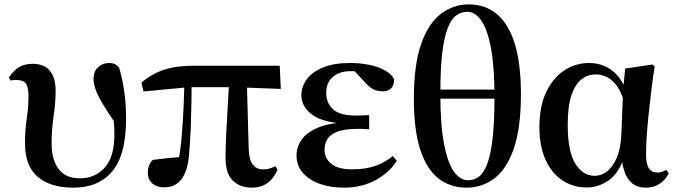

<svg xmlns="http://www.w3.org/2000/svg" viewBox="-20 -839 3083 875"><path d="M314.5 16.2Q209 16.2 151.5 -33.5Q93.9 -83.1 93.9 -186.6Q93.9 -246.7 101.9 -299.3Q109.9 -351.9 109.9 -397.3Q109.9 -441.7 98 -458.1Q86.1 -474.5 53.7 -474.5Q46.4 -474.5 39.9 -474Q33.3 -473.5 27.3 -471.5L20.8 -486.5Q41.7 -518.1 67.3 -533.1Q92.8 -548.2 128.5 -548.2Q182 -548.2 207.7 -516.1Q233.5 -484 233.5 -425.8Q233.5 -369.7 224.3 -310Q215.2 -250.4 215.2 -185.4Q215.2 -112.8 246.5 -69.6Q277.9 -26.4 345.1 -26.4Q412.5 -26.4 457 -74.7Q501.4 -123.1 501.4 -228.2Q501.4 -259.1 497.8 -294.4Q494.2 -329.7 488.4 -362.1L507.8 -361.2L509.9 -270.9Q470.9 -327.3 448 -365.7Q425.1 -404.1 415.7 -431.2Q406.2 -458.2 406.2 -479.1Q406.2 -512.9 426.8 -532.4Q447.4 -551.9 476.3 -551.9Q492.1 -551.9 503 -546.7Q514 -541.5 522.6 -531.4Q538.1 -480.2 546.3 -421.8Q554.6 -363.4 554.6 -297.8Q554.6 -133.7 492.1 -58.7Q429.7 16.2 314.5 16.2Z M727.5 14.9Q695.3 14.9 674.4 -2.8Q653.6 -20.5 653.6 -51.8Q653.6 -69.5 659.1 -84.4Q664.6 -99.3 676.8 -110.4Q710.2 -114.9 744.4 -118.5Q778.7 -122 817.7 -124.7L791.8 -95.7Q803.4 -159.4 808.9 -227.7Q814.4 -296 817.1 -361.3Q819.8 -426.6 821.3 -482H853.5Q853.5 -431.1 852.5 -371.7Q851.5 -312.4 849.2 -253.3Q846.9 -194.3 842.1 -142.7Q837.4 -64.5 808.8 -24.8Q780.2 14.9 727.5 14.9ZM633.9 -422.1 624.3 -462.2Q670.5 -501.9 726.2 -520.7Q781.9 -539.4 860.8 -539.4H1254.8L1259.7 -433.8L1056.1 -441.5H838ZM1127.5 16.2Q1074.9 16.2 1041.4 -15.6Q1007.9 -47.4 1007.9 -119.3Q1007.9 -169 1010.9 -228.9Q1013.8 -288.8 1017.8 -353.8Q1021.7 -418.8 1025.2 -482H1104.6L1113.3 -160.9Q1115.3 -109.4 1132.6 -88.3Q1149.9 -67.1 1177.2 -67.1Q1196.2 -67.1 1208.7 -70.9Q1221.2 -74.7 1234.6 -81.7L1244.8 -65.8Q1227.4 -24.9 1197.8 -4.3Q1168.2 16.2 1127.5 16.2Z M1547.9 16.2Q1486.5 16.2 1437.4 -1.2Q1388.4 -18.5 1359.9 -51.5Q1331.4 -84.5 1331.4 -130.8Q1331.4 -168.4 1354 -201.7Q1376.6 -235 1428.8 -257.1Q1481 -279.1 1569.4 -283.1V-274.3Q1454.6 -278.8 1404.1 -315.2Q1353.6 -351.5 1353.6 -404.7Q1353.6 -443.9 1377.9 -477.5Q1402.2 -511 1451.6 -531.5Q1501.1 -551.9 1576 -551.9Q1620 -551.9 1660.7 -543.9Q1701.5 -535.8 1731.9 -519.6Q1762.3 -503.3 1775.7 -479.2Q1777.2 -452.9 1763.8 -437.9Q1750.4 -422.9 1725.1 -422.9Q1703.6 -422.9 1685.6 -429.9Q1667.7 -436.8 1641.2 -466.1L1578.2 -533.9L1639.5 -534.8L1661.7 -509.1Q1634.5 -511.9 1615.4 -513.3Q1596.2 -514.7 1578.4 -514.7Q1526.6 -514.7 1496.6 -488.3Q1466.6 -461.8 1466.6 -416.3Q1466.6 -370.3 1497.5 -341.3Q1528.5 -312.4 1601.1 -312.4Q1615.8 -312.4 1629.7 -312.9Q1643.7 -313.4 1662.4 -314.4V-249.8Q1639.3 -251.6 1627.5 -251.6Q1615.7 -251.6 1606.3 -251.6Q1549.7 -251.6 1517.6 -239.1Q1485.6 -226.7 1472.3 -205.6Q1459.1 -184.5 1459.1 -156.2Q1459.1 -117.7 1489.4 -92.5Q1519.7 -67.3 1585.1 -67.3Q1645.3 -67.3 1689 -82.4Q1732.6 -97.5 1770.2 -127.9L1788.3 -106.5Q1755.7 -53.4 1692.5 -18.6Q1629.3 16.2 1547.9 16.2Z M2105.8 16.2Q2032.1 16.2 1978.3 -25.7Q1924.4 -67.6 1895.2 -157.1Q1866.1 -246.6 1866.1 -389.2Q1866.1 -543.8 1899.2 -638.4Q1932.4 -732.9 1989.3 -775.9Q2046.2 -819 2116.4 -819Q2190.4 -819 2243.5 -775.7Q2296.6 -732.3 2325.3 -642Q2354 -551.6 2354 -408.7Q2354 -256.5 2321.9 -163Q2289.9 -69.6 2233.8 -26.7Q2177.7 16.2 2105.8 16.2ZM2113.2 -17.5Q2140.7 -17.5 2162.6 -34Q2184.5 -50.5 2200.4 -91.9Q2216.3 -133.4 2224.9 -207.5Q2233.5 -281.7 2233.5 -396.8Q2233.5 -534.9 2217.4 -620.3Q2201.2 -705.8 2173.3 -745.6Q2145.3 -785.3 2109.8 -785.3Q2082.4 -785.3 2059.6 -769Q2036.8 -752.7 2020.5 -711.4Q2004.3 -670.2 1995.5 -597.7Q1986.8 -525.2 1986.8 -412.2Q1986.8 -269.8 2003.6 -183Q2020.3 -96.2 2048.7 -56.8Q2077 -17.5 2113.2 -17.5ZM1911.6 -389.2V-430.7H2312.2V-389.2Z M2654.3 15.5Q2591.6 15.5 2542.7 -17.2Q2493.7 -49.9 2466 -111.3Q2438.2 -172.8 2438.2 -259.4Q2438.2 -354.6 2469.3 -419.6Q2500.3 -484.6 2551.6 -518.3Q2602.8 -551.9 2664.1 -551.9Q2733.7 -551.9 2781.5 -507.5Q2829.3 -463.2 2844 -381.8H2850.5L2829.2 -353.7Q2817.2 -407.4 2796.7 -439.4Q2776.2 -471.4 2750 -485.7Q2723.8 -499.9 2694.4 -499.9Q2659.7 -499.9 2630.8 -478.2Q2602 -456.5 2584.6 -406.1Q2567.2 -355.7 2567.2 -269.8Q2567.2 -149.6 2601.6 -93.6Q2636.1 -37.6 2691.5 -37.6Q2718.2 -37.6 2744.6 -56.6Q2770.9 -75.6 2789.7 -117.3Q2808.5 -159.1 2811.8 -227.4L2819.6 -428L2829.1 -526.6L2953.4 -545L2963.4 -536.5Q2954.9 -481.4 2948.1 -424.9Q2941.2 -368.4 2935.7 -315.4Q2930.2 -262.4 2927.2 -216.4Q2924.2 -170.4 2924.2 -135.4Q2924.2 -91.4 2937.2 -72.1Q2950.2 -52.7 2975.7 -52.7Q2988.9 -52.7 2998.2 -56.3Q3007.5 -60 3016 -64.5L3027.7 -49.4Q3015 -21.7 2988 -2.7Q2961 16.2 2924.5 16.2Q2873.9 16.2 2847.1 -17.1Q2820.3 -50.5 2811.4 -127.3L2826.4 -128.7Q2800.2 -48.4 2753 -16.4Q2705.8 15.5 2654.3 15.5Z"/></svg>

Font: Early Summer Mincho VF
Style: Regular
Weight: 250
Designer: GuiWonder
Version: Version 1.002